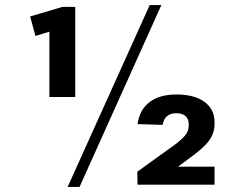

<svg xmlns="http://www.w3.org/2000/svg" viewBox="-20 -729 904 758"><path d="M277 -346H175V-604L120 -587L99 -664L227 -702H277ZM571 -709H617L294 9H247ZM522 -51 676 -162Q706 -186 715.5 -200.5Q725 -215 725 -233V-240Q725 -260 712 -271Q699 -282 676 -282Q653 -282 639.5 -270.5Q626 -259 622 -236L523 -239Q531 -296 570.5 -326Q610 -356 676 -356Q747 -356 787 -327Q827 -298 827 -247V-239Q827 -217 818.5 -197Q810 -177 793.5 -159.5Q777 -142 754 -124L683 -71H827V0H523Z"/></svg>

Font: Pathway Extreme 8pt Thin 12pt SemiBold
Style: Regular
Weight: 600
Version: Version 1.001;gftools[0.9.26]